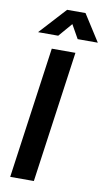

<svg xmlns="http://www.w3.org/2000/svg" viewBox="-105 -1029 600 1079"><g transform="rotate(10 194.5 -490.0)"><path d="M170 0H35L140 -750H275ZM48 -828 187 -980H292L389 -828H274L230 -906L163 -828Z"/></g></svg>

Font: Mohave
Style: Bold Italic
Weight: 700
Italic angle: -8°
Designer: Gumpita Rahayu
Foundry: Tokotype
Version: Version 2.003; ttfautohint (v1.8.3)